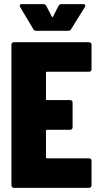

<svg xmlns="http://www.w3.org/2000/svg" viewBox="-20 -903 475 923"><path d="M322 -763 388 -869C393 -878 389 -883 380 -883H275C269 -883 264 -880 261 -874L235 -823C233 -820 231 -820 229 -823L203 -874C200 -880 195 -883 189 -883H85C79 -883 75 -881 75 -876C75 -874 76 -872 77 -869L140 -763C143 -757 148 -755 154 -755H308C314 -755 319 -757 322 -763ZM420 -570V-688C420 -695 415 -700 408 -700H47C40 -700 35 -695 35 -688V-12C35 -5 40 0 47 0H408C415 0 420 -5 420 -12V-130C420 -137 415 -142 408 -142H206C203 -142 201 -144 201 -147V-274C201 -277 203 -279 206 -279H317C324 -279 329 -284 329 -291V-410C329 -417 324 -422 317 -422H206C203 -422 201 -424 201 -427V-553C201 -556 203 -558 206 -558H408C415 -558 420 -563 420 -570Z"/></svg>

Font: Barlow Condensed ExtraBold
Style: Regular
Weight: 800
Width: 3
Designer: Jeremy Tribby
Foundry: Tribby Type
Version: Version 1.422;hotconv 1.0.109;makeotfexe 2.5.65596